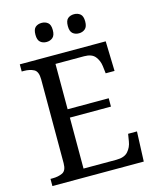

<svg xmlns="http://www.w3.org/2000/svg" viewBox="-132 -999 886 1088"><g transform="rotate(-15 311.5 -454.5)"><path d="M38 0V-42H51Q84 -42 108.5 -53.5Q133 -65 133 -109V-600Q133 -647 109 -659.5Q85 -672 51 -672H38V-714H542L547 -539H495L490 -582Q486 -615 466.5 -639.5Q447 -664 402 -664H234V-398H475V-349H234V-50H427Q474 -50 495.5 -74.5Q517 -99 522 -132L529 -175H581L574 0ZM408 -797Q386 -797 371.5 -809.5Q357 -822 357 -853Q357 -885 371.5 -897Q386 -909 408 -909Q429 -909 444 -897Q459 -885 459 -853Q459 -822 444 -809.5Q429 -797 408 -797ZM218 -797Q196 -797 181.5 -809.5Q167 -822 167 -853Q167 -885 181.5 -897Q196 -909 218 -909Q239 -909 254 -897Q269 -885 269 -853Q269 -822 254 -809.5Q239 -797 218 -797Z"/></g></svg>

Font: Noto Serif Oriya
Style: Regular
Weight: 400
Designer: David Williams
Foundry: Google LLC, David Williams
Version: Version 1.051; ttfautohint (v1.8.4.7-5d5b)